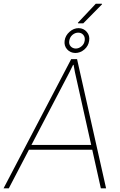

<svg xmlns="http://www.w3.org/2000/svg" viewBox="-42 -1036 660 1056"><path d="M130.9 -238.8H459.5L370.1 -639.2L362.8 -679.2H359.9L340.3 -639.2ZM465.3 -212.4H117.2L6.3 0H-22.5L349.6 -710.9H381.8L541.5 0H512.7ZM374.5 -769Q391.6 -769 406.2 -781.2Q420.9 -793 423.8 -812.5Q426.8 -832 416 -844.2Q405.8 -856.4 388.2 -856.4Q370.6 -856.4 356 -843.8Q341.8 -831.1 338.9 -811.5Q335.9 -793 346.7 -781.2Q357.4 -769.5 374.5 -769ZM390.6 -881.3Q418 -880.9 435.5 -860.4Q453.1 -839.8 448.2 -811.5Q444.3 -783.2 421.9 -763.7Q399.4 -744.6 372.1 -744.6Q344.7 -745.1 327.1 -764.6Q309.6 -784.2 313.5 -812.5Q317.4 -840.8 340.8 -861.3Q363.3 -881.3 390.6 -881.3ZM484.9 -1015.6H518.1L519.5 -1012.7L416 -907.7H387.7L386.2 -910.6Z"/></svg>

Font: Roboto-ThinItalic
Style: Italic
Weight: 250
Italic angle: -12°
Designer: Google
Version: Version 1.100141; 2013; ttfautohint (v0.94.14-c901) -l 8 -r 